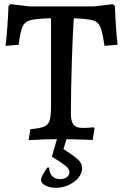

<svg xmlns="http://www.w3.org/2000/svg" viewBox="-20 -671 596 926"><path d="M126 -48Q174 -52 193.5 -60.5Q213 -69 219.5 -90.5Q226 -112 226 -163V-583Q153 -581 126 -573.5Q99 -566 88.5 -542.5Q78 -519 70 -455L7 -450Q17 -539 21 -642L31 -651L121 -640H432L524 -651L534 -642Q538 -537 547 -455L484 -450Q474 -517 464 -541Q454 -565 429 -572.5Q404 -580 336 -583Q331 -518 326.5 -377Q322 -236 322 -122Q322 -85 335 -69.5Q348 -54 378 -54Q405 -54 432 -57L436 -52L427 4Q331 0 268 0Q198 0 118 5ZM178 196Q178 180 208 137H217Q218 164 232 178.5Q246 193 271 193Q290 193 302.5 183.5Q315 174 315 159Q315 143 292.5 125.5Q270 108 230 85L262 -25H309L286 48Q330 76 353 95.5Q376 115 376 140Q376 165 357.5 187Q339 209 309.5 222Q280 235 250 235Q223 235 200.5 224.5Q178 214 178 196Z"/></svg>

Font: Alegreya Medium
Style: Regular
Weight: 500
Designer: Juan Pablo del Peral
Foundry: Huerta Tipografica
Version: Version 2.007; ttfautohint (v1.6)